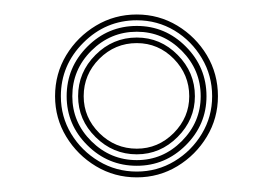

<svg xmlns="http://www.w3.org/2000/svg" viewBox="-20 -830 377 265"><path d="M168.8 -585.2Q138 -585.2 112.4 -600.6Q86.8 -616 71.4 -641.4Q56 -666.8 56 -697.2Q56 -728.2 71.4 -753.8Q86.8 -779.2 112.4 -794.6Q138 -810 168.8 -810Q199.2 -810 224.8 -794.6Q250.2 -779.2 265.5 -753.8Q280.8 -728.2 280.8 -697.2Q280.8 -666.8 265.5 -641.4Q250.2 -616 224.8 -600.6Q199.2 -585.2 168.8 -585.2ZM168.8 -593.2Q197 -593.2 220.8 -607.5Q244.5 -621.8 258.6 -645.4Q272.8 -669 272.8 -697.2Q272.8 -725.8 258.6 -749.6Q244.5 -773.5 220.9 -787.8Q197.2 -802 168.8 -802Q126 -802 95 -771Q64 -740 64 -697.2Q64 -669 78.2 -645.4Q92.5 -621.8 116.4 -607.5Q140.2 -593.2 168.8 -593.2ZM168.8 -601.2Q129 -601.2 100.5 -629.6Q72 -658 72 -697.2Q72 -737 100.5 -765.6Q129 -794.2 168.8 -794.2Q208.2 -794.2 236.6 -765.6Q265 -737 265 -697.2Q265 -658 236.5 -629.6Q208 -601.2 168.8 -601.2ZM168.8 -609Q204.8 -609 230.9 -635.2Q257 -661.5 257 -697.2Q257 -733.5 230.9 -759.9Q204.8 -786.2 168.8 -786.2Q132.5 -786.2 106.1 -760Q79.8 -733.8 79.8 -697.2Q79.8 -661.2 106.1 -635.1Q132.5 -609 168.8 -609ZM168.8 -617Q136 -617 111.9 -640.8Q87.8 -664.5 87.8 -697.2Q87.8 -730.2 111.8 -754.2Q135.8 -778.2 168.8 -778.2Q201.5 -778.2 225.2 -754.2Q249 -730.2 249 -697.2Q249 -664.8 225.1 -640.9Q201.2 -617 168.8 -617ZM168.8 -624.8Q198.2 -624.8 219.8 -646.4Q241.2 -668 241.2 -697.2Q241.2 -727 219.9 -748.8Q198.5 -770.5 168.8 -770.5Q138.8 -770.5 117.1 -748.9Q95.5 -727.2 95.5 -697.2Q95.5 -667.8 117.2 -646.2Q139 -624.8 168.8 -624.8Z"/></svg>

Font: Big Shoulders Inline Display Light
Style: Regular
Weight: 300
Designer: Patric King
Foundry: XO Type Co
Version: Version 1.000